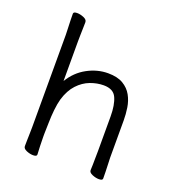

<svg xmlns="http://www.w3.org/2000/svg" viewBox="-131 -812 849 927"><g transform="rotate(20 294.0 -348.0)"><path d="M428 -17Q429 -25 429 -44Q429 -63 429.5 -83.5Q430 -104 430 -115V-293Q430 -352 414 -387.5Q398 -423 348 -423Q314 -423 279.5 -410Q245 -397 217 -367Q189 -337 174 -287Q167 -262 163.5 -228.5Q160 -195 159.5 -162Q159 -129 158 -105V-89Q158 -65 159 -42Q160 -19 161 1Q161 11 142 11Q126 11 108 3.5Q90 -4 90 -17Q90 -25 90.5 -46Q91 -67 91.5 -87.5Q92 -108 92 -115V-590Q92 -600 91 -621Q90 -642 89.5 -664Q89 -686 89 -697Q89 -707 108 -707Q124 -707 142 -699.5Q160 -692 160 -679Q160 -671 159.5 -652Q159 -633 158.5 -612.5Q158 -592 158 -580V-376Q190 -429 241.5 -457Q293 -485 348 -485Q396 -485 425.5 -467.5Q455 -450 470.5 -422Q486 -394 491 -361Q496 -328 496 -297V-105Q496 -99 497 -78Q498 -57 498.5 -34Q499 -11 499 1Q499 11 480 11Q464 11 446 3.5Q428 -4 428 -16Z"/></g></svg>

Font: QiushuiShotai
Style: Regular
Weight: 600
Designer: Fontworks Inc.
Foundry: Fontworks Inc.
Version: Version 1.250